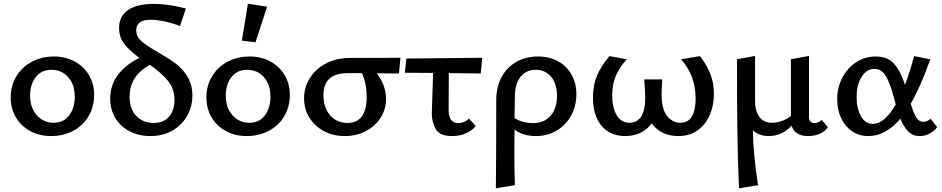

<svg xmlns="http://www.w3.org/2000/svg" viewBox="-20 -731 5105 1040"><path d="M38 -203Q38 -267 68.5 -317.5Q99 -368 152.5 -396.5Q206 -425 273 -425Q335 -425 384.5 -398Q434 -371 462 -323.5Q490 -276 490 -217Q490 -153 460 -102Q430 -51 376.5 -22.5Q323 6 256 6Q194 6 144 -21Q94 -48 66 -95.5Q38 -143 38 -203ZM385 -206Q385 -273 349.5 -313Q314 -353 259 -353Q204 -353 173.5 -313Q143 -273 143 -214Q143 -147 179.5 -106.5Q216 -66 270 -66Q325 -66 355 -106.5Q385 -147 385 -206Z M836 -448Q894 -415 931.5 -387Q969 -359 995.5 -315.5Q1022 -272 1022 -213Q1022 -154 994 -104Q966 -54 914.5 -24Q863 6 795 6Q733 6 683 -19.5Q633 -45 605 -91Q577 -137 577 -197Q577 -337 735 -418Q682 -456 653.5 -492.5Q625 -529 625 -580Q625 -643 673.5 -676.5Q722 -710 814 -710Q892 -710 987 -685L955 -590Q913 -606 871 -615Q829 -624 796 -624Q718 -624 718 -567Q718 -532 746.5 -507.5Q775 -483 836 -448ZM925 -188Q925 -250 890.5 -292.5Q856 -335 792 -380Q682 -320 682 -207Q682 -140 718.5 -102.5Q755 -65 812 -65Q868 -65 896.5 -100Q925 -135 925 -188Z M1290 -511 1323 -711 1427 -695 1364 -502ZM1098 -203Q1098 -267 1128.5 -317.5Q1159 -368 1212.5 -396.5Q1266 -425 1333 -425Q1395 -425 1444.5 -398Q1494 -371 1522 -323.5Q1550 -276 1550 -217Q1550 -153 1520 -102Q1490 -51 1436.5 -22.5Q1383 6 1316 6Q1254 6 1204 -21Q1154 -48 1126 -95.5Q1098 -143 1098 -203ZM1445 -206Q1445 -273 1409.5 -313Q1374 -353 1319 -353Q1264 -353 1233.5 -313Q1203 -273 1203 -214Q1203 -147 1239.5 -106.5Q1276 -66 1330 -66Q1385 -66 1415 -106.5Q1445 -147 1445 -206Z M2141 -333 2021 -334Q2071 -268 2071 -195Q2071 -139 2041.5 -93Q2012 -47 1961 -20.5Q1910 6 1847 6Q1784 6 1734 -21Q1684 -48 1655.5 -94.5Q1627 -141 1627 -198Q1627 -259 1659 -309Q1691 -359 1747 -388Q1803 -417 1874 -417L2149 -418ZM1940 -335H1867Q1798 -335 1765 -305.5Q1732 -276 1732 -216Q1732 -147 1768.5 -106Q1805 -65 1862 -65Q1966 -65 1966 -206Q1966 -244 1959 -277.5Q1952 -311 1940 -335Z M2411 -335 2410 -137Q2410 -64 2462 -64Q2478 -64 2493.5 -70.5Q2509 -77 2520 -89L2557 -48Q2537 -24 2504 -9Q2471 6 2430 6Q2360 6 2339 -33.5Q2318 -73 2319 -121L2326 -336L2173 -337L2181 -414L2592 -418L2584 -333Z M3102 -220Q3102 -157 3073.5 -105Q3045 -53 2995 -23.5Q2945 6 2883 6Q2813 6 2767 -29Q2766 21 2766 103Q2766 182 2769 272L2666 289Q2668 124 2668 -189Q2668 -260 2697 -313.5Q2726 -367 2777.5 -396Q2829 -425 2894 -425Q2956 -425 3003 -399Q3050 -373 3076 -326.5Q3102 -280 3102 -220ZM2997 -212Q2997 -278 2965 -315.5Q2933 -353 2882 -353Q2830 -353 2799.5 -314.5Q2769 -276 2769 -208L2767 -91Q2785 -79 2812.5 -71.5Q2840 -64 2866 -64Q2928 -64 2962.5 -104Q2997 -144 2997 -212Z M3847 -223Q3847 -161 3825 -109Q3803 -57 3759.5 -25.5Q3716 6 3654 6Q3607 6 3570 -12Q3533 -30 3510 -63Q3486 -29 3448.5 -11.5Q3411 6 3367 6Q3285 6 3238.5 -49.5Q3192 -105 3192 -203Q3192 -269 3214 -321.5Q3236 -374 3281 -427L3375 -410Q3335 -366 3315.5 -319.5Q3296 -273 3296 -215Q3296 -149 3320 -107.5Q3344 -66 3390 -66Q3430 -66 3452.5 -99Q3475 -132 3475 -202Q3475 -221 3474 -231L3470 -301H3567L3564 -236Q3561 -146 3591 -106Q3621 -66 3665 -66Q3708 -66 3728 -101Q3748 -136 3748 -198Q3748 -321 3669 -410L3772 -427Q3807 -381 3827 -332Q3847 -283 3847 -223Z M4464 -42Q4450 -20 4421.5 -7Q4393 6 4358 6Q4285 6 4268 -50Q4214 6 4145 6Q4092 6 4058 -25Q4059 95 4086 272L3983 289Q3976 134 3974 -21.5Q3972 -177 3972 -410L4070 -428V-183Q4070 -128 4094 -97Q4118 -66 4162 -66Q4187 -66 4214.5 -75.5Q4242 -85 4264 -103V-410L4362 -428V-100Q4362 -64 4392 -64Q4402 -64 4412.5 -69Q4423 -74 4431 -82Z M5056 -42Q5043 -23 5017 -8.5Q4991 6 4962 6Q4924 6 4899.5 -19Q4875 -44 4857 -88Q4778 6 4684 6Q4634 6 4595.5 -20Q4557 -46 4536 -91Q4515 -136 4515 -193Q4515 -259 4543.5 -312Q4572 -365 4619.5 -395Q4667 -425 4723 -425Q4788 -425 4823 -385.5Q4858 -346 4882 -272Q4909 -341 4931 -427L5019 -410Q4967 -262 4913 -169Q4928 -119 4943 -95Q4958 -71 4981 -71Q5002 -71 5021 -88ZM4832 -165 4821 -206Q4801 -281 4778 -319.5Q4755 -358 4716 -358Q4675 -358 4647.5 -315.5Q4620 -273 4620 -205Q4620 -143 4643.5 -101.5Q4667 -60 4708 -60Q4771 -60 4832 -165Z"/></svg>

Font: Ysabeau Infant Semibold
Style: Regular
Weight: 600
Designer: Christian Thalmann (Catharsis Fonts)
Version: Version 0.003